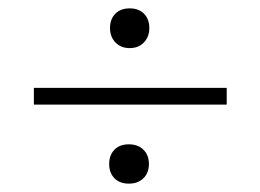

<svg xmlns="http://www.w3.org/2000/svg" viewBox="-20 -571 622 459"><path d="M243 -504Q243 -525 255.5 -538Q268 -551 290 -551Q312 -551 324.5 -538Q337 -525 337 -504Q337 -483 324 -469.5Q311 -456 290 -456Q269 -456 256 -469.5Q243 -483 243 -504ZM61 -361H522V-321H61ZM241 -179Q241 -200 253.5 -213Q266 -226 288 -226Q310 -226 323 -213Q336 -200 336 -179Q336 -158 323 -145Q310 -132 288 -132Q266 -132 253.5 -145Q241 -158 241 -179Z"/></svg>

Font: Trirong Light
Style: Regular
Weight: 300
Designer: Katatrad Team
Foundry: CadsonDemak
Version: Version 1.001